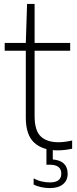

<svg xmlns="http://www.w3.org/2000/svg" viewBox="-20 -760 394 982"><path d="M274 9Q197.5 9 154.8 -30.5Q112 -70 112 -158.5V-500.5H4V-540.5H112L118.5 -740H157V-540.5H339V-500.5H157V-166Q157 -92.5 188.2 -62.5Q219.5 -32.5 279.5 -32.5Q309.5 -32.5 349 -41.5V0.5Q311 9 274 9ZM234.5 202Q213.5 202 190.8 197.2Q168 192.5 152 183.5V152.5Q174 164 195 168.5Q216 173 235 173Q293.5 173 293.5 128Q293.5 82.5 234.5 82.5H217.5V-10H250V55.5Q326 62 326 128.5Q326 163 302 182.5Q278 202 234.5 202Z"/></svg>

Font: Encode Sans XLt
Style: Regular
Weight: 200
Designer: Multiple Designers
Foundry: Impallari Type
Version: Version 3.002; ttfautohint (v1.8.3) -l 8 -r 50 -G 200 -x 14 